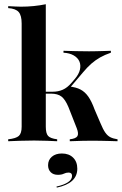

<svg xmlns="http://www.w3.org/2000/svg" viewBox="-20 -651 562 885"><path d="M17.7 0V-8.9Q54 -12.9 66.9 -24.6Q79.8 -36.3 79.8 -66.9V-542.7Q79.8 -579.8 66.1 -595.6Q52.4 -611.3 17.7 -613.7V-622.6Q37.1 -621.8 50.4 -621Q63.7 -620.2 76.6 -620.2Q136.3 -620.2 191.1 -631.5V-66.9Q191.1 -36.3 201.6 -24.6Q212.1 -12.9 243.5 -8.9V0Q227.4 -0.8 197.2 -2Q166.9 -3.2 137.1 -3.2Q104 -3.2 69.4 -2Q34.7 -0.8 17.7 0ZM301.6 0V-8.9Q329.8 -12.1 336.7 -23.4Q343.5 -34.7 333.9 -59.7L295.2 -158.1Q280.6 -192.7 263.3 -206Q246 -219.4 214.5 -219.4H183.9V-228.2H222.6Q248.4 -228.2 269.4 -237.5Q290.3 -246.8 308.9 -268.5L325 -287.1Q343.5 -308.9 348.4 -329.8Q353.2 -350.8 346 -367.7Q338.7 -384.7 319.8 -395.6Q300.8 -406.5 272.6 -408.1V-416.9Q300 -416.1 329 -415.3Q358.1 -414.5 390.3 -414.5Q407.3 -414.5 422.6 -414.9Q437.9 -415.3 454.4 -415.7Q471 -416.1 491.1 -416.9V-408.1Q462.9 -398.4 441.5 -386.3Q420.2 -374.2 401.2 -357.7Q382.3 -341.1 362.1 -316.9L295.2 -237.9L298.4 -252.4Q330.6 -249.2 351.2 -238.3Q371.8 -227.4 387.1 -205.6Q402.4 -183.9 416.1 -146L443.5 -82.3Q454.8 -54.8 465.3 -39.9Q475.8 -25 488.7 -18.5Q501.6 -12.1 521.8 -8.9V0Q500 -0.8 481 -1.2Q462.1 -1.6 444.8 -2Q427.4 -2.4 409.7 -2.4Q387.9 -2.4 363.3 -2Q338.7 -1.6 301.6 0ZM241.9 213.7 240.3 208.9Q274.2 201.6 293.1 189.1Q312.1 176.6 312.1 159.7Q312.1 144.4 296 144.4Q284.7 144.4 274.2 149.6Q263.7 154.8 246.8 154.8Q225.8 154.8 213.7 142.7Q201.6 130.6 201.6 110.5Q201.6 86.3 219 71.4Q236.3 56.5 265.3 56.5Q297.6 56.5 316.9 75.4Q336.3 94.4 336.3 126.6Q336.3 160.5 312.5 182.3Q288.7 204 241.9 213.7Z"/></svg>

Font: Playfair 144pt
Style: Bold
Weight: 700
Version: Version 2.001;gftools[0.9.30]